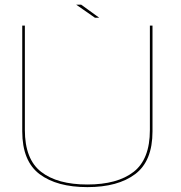

<svg xmlns="http://www.w3.org/2000/svg" viewBox="-20 -782 762 807"><path d="M347.5 4.5Q219 4.5 146.2 -50.2Q73.5 -105 73.5 -230V-674.5H84.5V-235.5Q84.5 -113 152.8 -59.8Q221 -6.5 347.2 -6.5Q473.5 -6.5 541.8 -59.8Q610 -113 610 -235.5V-674.5H621V-230Q621 -105 548.2 -50.2Q475.5 4.5 347.5 4.5ZM379 -707.5 300 -762.5H321L397 -707.5Z"/></svg>

Font: Anybody ExtraExpanded Thin
Style: Regular
Weight: 100
Width: 8
Designer: Tyler Finck
Foundry: Etcetera Type Company
Version: Version 1.010; ttfautohint (v1.8.3) -l 8 -r 50 -G 200 -x 14 